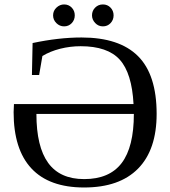

<svg xmlns="http://www.w3.org/2000/svg" viewBox="-20 -830 762 860"><path d="M341.3 -623Q294.4 -623 249.3 -611.6Q204.1 -600.1 169.9 -579.1L155.3 -494.1H123L126 -637.2Q243.2 -662.1 345.2 -662.1Q514.2 -662.1 597.9 -578.9Q681.6 -495.6 681.6 -319.8Q681.6 -159.2 598.4 -74.7Q515.1 9.8 356.9 9.8Q200.2 9.8 120.6 -75.7Q41 -161.1 41 -327.6L42.5 -363.8H578.1Q570.8 -502.4 516.4 -562.7Q461.9 -623 341.3 -623ZM356.9 -27.8Q470.2 -27.8 524.9 -99.6Q579.6 -171.4 579.6 -319.8H143.1Q143.1 -172.9 195.8 -100.3Q248.5 -27.8 356.9 -27.8ZM488.8 -761.2Q488.8 -740.7 475.1 -726.3Q461.4 -711.9 440.9 -711.9Q420.4 -711.9 406.2 -727.1Q392.1 -742.2 392.1 -761.2Q392.1 -781.7 406.2 -795.9Q420.4 -810.1 440.9 -810.1Q461.4 -810.1 475.1 -795.9Q488.8 -781.7 488.8 -761.2ZM314.9 -761.2Q314.9 -740.7 301.3 -726.3Q287.6 -711.9 267.1 -711.9Q247.1 -711.9 232.4 -726.6Q217.8 -741.2 217.8 -761.2Q217.8 -781.7 232.9 -795.9Q248 -810.1 267.1 -810.1Q287.6 -810.1 301.3 -795.9Q314.9 -781.7 314.9 -761.2Z"/></svg>

Font: Tinos
Style: Regular
Weight: 400
Designer: Steve Matteson
Foundry: Monotype Imaging Inc.
Version: Version 1.23